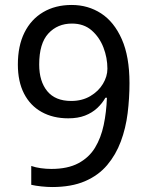

<svg xmlns="http://www.w3.org/2000/svg" viewBox="-20 -744 591 774"><path d="M190 10Q171 10 147 7.5Q123 5 106 1V-75Q123 -69 144.5 -66Q166 -63 187 -63Q253 -63 296 -86Q339 -109 363 -148.5Q387 -188 398 -240Q409 -292 411 -350H405Q392 -327 371.5 -308Q351 -289 322.5 -278Q294 -267 255 -267Q194 -267 148 -292.5Q102 -318 77 -366.5Q52 -415 52 -484Q52 -559 78.5 -612.5Q105 -666 154 -695Q203 -724 269 -724Q335 -724 387.5 -690Q440 -656 471 -586Q502 -516 502 -409Q502 -348 494.5 -287.5Q487 -227 467 -173.5Q447 -120 412 -78.5Q377 -37 322.5 -13.5Q268 10 190 10ZM267 -337Q311 -337 344 -356.5Q377 -376 395 -406Q413 -436 413 -467Q413 -511 397 -552.5Q381 -594 349.5 -621.5Q318 -649 270 -649Q212 -649 175 -609Q138 -569 138 -484Q138 -416 170.5 -376.5Q203 -337 267 -337Z"/></svg>

Font: ukannada25
Style: Book
Weight: 400
Designer: Jelle Bosma - Monotype Design Team
Foundry: Monotype Imaging Inc.
Version: Version 2.003